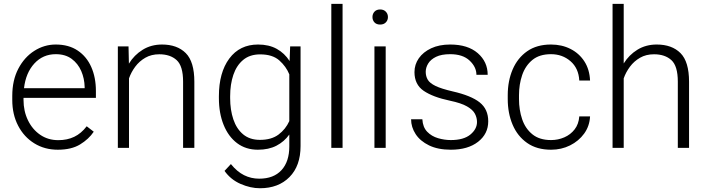

<svg xmlns="http://www.w3.org/2000/svg" viewBox="-20 -770 3683 1000"><path d="M281.2 9.8Q212.4 9.8 158.7 -23.4Q105 -56.6 74.5 -115.2Q43.9 -173.8 43.9 -249.5V-270.5Q43.9 -352.1 75.4 -412.1Q106.9 -472.2 158.7 -505.1Q210.4 -538.1 270.5 -538.1Q337.9 -538.1 384.5 -506.8Q431.2 -475.6 455.3 -421.1Q479.5 -366.7 479.5 -295.9V-260.3H102.5V-249.5Q102.5 -191.4 125.5 -143.8Q148.4 -96.2 189.2 -68.1Q230 -40 283.7 -40Q330.1 -40 366.5 -57.4Q402.8 -74.7 431.6 -112.3L468.3 -84Q442.4 -45.4 397.2 -17.8Q352.1 9.8 281.2 9.8ZM270.5 -487.8Q203.6 -487.8 158.9 -439.2Q114.3 -390.6 105 -310.5H420.9V-316.9Q419.9 -361.3 403.1 -400.1Q386.2 -439 353.3 -463.4Q320.3 -487.8 270.5 -487.8Z M809.6 -487.3Q768.1 -487.3 736.8 -469.2Q705.6 -451.2 684.3 -422.6Q663.1 -394 651.9 -361.8V0H593.8V-528.3H649.4L651.4 -438.5Q678.7 -483.4 722.9 -510.7Q767.1 -538.1 823.7 -538.1Q902.8 -538.1 947.5 -493.4Q992.2 -448.7 992.2 -344.2V0H933.6V-344.7Q933.6 -426.3 900.1 -456.8Q866.7 -487.3 809.6 -487.3Z M1120.1 -258.8V-269Q1120.1 -392.1 1174.3 -465.1Q1228.5 -538.1 1324.2 -538.1Q1380.9 -538.1 1421.6 -515.4Q1462.4 -492.7 1488.3 -452.1L1491.2 -528.3H1545.4V-9.3Q1545.4 93.8 1487.8 152.1Q1430.2 210.4 1334 210.4Q1284.7 210.4 1233.2 188Q1181.6 165.5 1149.4 120.1L1182.6 84.5Q1214.4 124 1251 142.3Q1287.6 160.6 1330.1 160.6Q1405.3 160.6 1446 116.2Q1486.8 71.8 1486.8 -7.3V-69.3Q1460.4 -32.2 1419.9 -11.2Q1379.4 9.8 1323.2 9.8Q1260.3 9.8 1214.8 -24.4Q1169.4 -58.6 1144.8 -119.4Q1120.1 -180.2 1120.1 -258.8ZM1178.7 -269V-258.8Q1178.7 -197.8 1195.3 -148.4Q1211.9 -99.1 1246.3 -70.3Q1280.8 -41.5 1334 -41.5Q1394 -41.5 1430.9 -69.3Q1467.8 -97.2 1486.8 -139.2V-382.8Q1470.2 -423.8 1434.8 -455.3Q1399.4 -486.8 1335 -486.8Q1281.2 -486.8 1246.6 -458Q1211.9 -429.2 1195.3 -379.9Q1178.7 -330.6 1178.7 -269Z M1764.2 -750V0H1705.6V-750Z M1919.9 -681.2Q1919.9 -697.8 1930.4 -709.2Q1940.9 -720.7 1960 -720.7Q1978.5 -720.7 1989.5 -709.2Q2000.5 -697.8 2000.5 -681.2Q2000.5 -664.6 1989.5 -653.3Q1978.5 -642.1 1960 -642.1Q1940.9 -642.1 1930.4 -653.3Q1919.9 -664.6 1919.9 -681.2ZM1988.8 -528.3V0H1930.2V-528.3Z M2464.4 -134.8Q2464.4 -156.7 2453.6 -177.5Q2442.9 -198.2 2412.4 -215.8Q2381.8 -233.4 2323.2 -245.6Q2234.9 -264.2 2186.8 -296.9Q2138.7 -329.6 2138.7 -394.5Q2138.7 -434.1 2161.4 -466.6Q2184.1 -499 2225.8 -518.6Q2267.6 -538.1 2324.7 -538.1Q2416.5 -538.1 2468.3 -493.2Q2520 -448.2 2520 -380.4H2461.4Q2461.4 -420.9 2426 -454.3Q2390.6 -487.8 2324.7 -487.8Q2279.3 -487.8 2251.2 -474.1Q2223.1 -460.4 2210.2 -439.2Q2197.3 -418 2197.3 -396Q2197.3 -373 2207.8 -355Q2218.3 -336.9 2248.5 -322.3Q2278.8 -307.6 2337.9 -293.9Q2434.1 -272 2478.5 -236.6Q2522.9 -201.2 2522.9 -138.2Q2522.9 -72.8 2470 -31.5Q2417 9.8 2328.1 9.8Q2261.2 9.8 2214.8 -12.7Q2168.5 -35.2 2144.8 -71.5Q2121.1 -107.9 2121.1 -148.9H2179.7Q2182.1 -107.4 2205.1 -83.7Q2228 -60.1 2261.5 -50.3Q2294.9 -40.5 2328.1 -40.5Q2395 -40.5 2429.7 -69.1Q2464.4 -97.7 2464.4 -134.8Z M2850.1 -40.5Q2886.7 -40.5 2919.2 -54.7Q2951.7 -68.8 2972.9 -96.2Q2994.1 -123.5 2997.1 -163.6H3053.2Q3050.8 -113.3 3022.5 -74.2Q2994.1 -35.2 2949 -12.7Q2903.8 9.8 2850.1 9.8Q2775.9 9.8 2725.6 -25.4Q2675.3 -60.5 2649.9 -120.4Q2624.5 -180.2 2624.5 -253.9V-274.4Q2624.5 -348.6 2650.1 -408.4Q2675.8 -468.3 2725.8 -503.2Q2775.9 -538.1 2849.6 -538.1Q2906.2 -538.1 2951.4 -515.1Q2996.6 -492.2 3023.7 -450.2Q3050.8 -408.2 3053.2 -350.6H2997.1Q2993.7 -414.6 2951.4 -451.2Q2909.2 -487.8 2849.6 -487.8Q2789.6 -487.8 2752.9 -457.8Q2716.3 -427.7 2699.7 -379.2Q2683.1 -330.6 2683.1 -274.4V-253.9Q2683.1 -197.8 2699.5 -149.2Q2715.8 -100.6 2752.7 -70.6Q2789.6 -40.5 2850.1 -40.5Z M3228.5 -750V-439.5Q3255.9 -483.9 3299.8 -511Q3343.8 -538.1 3400.4 -538.1Q3479.5 -538.1 3524.2 -493.4Q3568.8 -448.7 3568.8 -344.2V0H3510.3V-344.7Q3510.3 -426.3 3476.8 -456.8Q3443.4 -487.3 3386.2 -487.3Q3344.7 -487.3 3313.5 -469.2Q3282.2 -451.2 3261 -422.6Q3239.7 -394 3228.5 -361.8V0H3170.4V-750Z"/></svg>

Font: Vazirmatn UI FD ExtraLight
Style: Regular
Weight: 200
Designer: Saber Rastikerdar
Foundry: Saber Rastikerdar
Version: Version 33.003